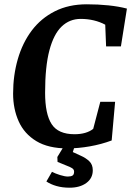

<svg xmlns="http://www.w3.org/2000/svg" viewBox="-20 -680 611 894"><path d="M294 11Q205 11 149 -23Q93 -57 67 -115Q41 -173 41 -244Q41 -329 63 -405Q85 -481 128 -538Q171 -595 235.5 -627.5Q300 -660 384 -660Q437 -660 485 -655Q533 -650 571 -640L543 -464H474L470 -565Q446 -578 417 -585Q388 -592 356 -592Q304 -592 267 -556.5Q230 -521 210 -445.5Q190 -370 190 -248Q190 -149 220.5 -102Q251 -55 327 -55Q355 -55 377 -61.5Q399 -68 414 -80L447 -206H516L500 -26Q452 -8 398 1.5Q344 11 294 11ZM304 194Q270 194 242.5 186Q215 178 196 165L222 120Q237 128 259.5 135Q282 142 296 142Q310 142 317.5 137.5Q325 133 325 119Q325 109 315.5 103Q306 97 292 92L248 74L247 51L278 0H328L319 28L356 45Q379 55 395.5 70.5Q412 86 412 113Q412 150 382 172Q352 194 304 194Z"/></svg>

Font: Faustina
Style: Bold Italic
Weight: 700
Italic angle: -8°
Designer: Alfonso Garcia
Foundry: http://www.omnibus-type.com
Version: Version 1.200